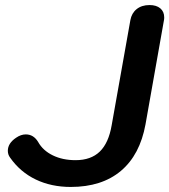

<svg xmlns="http://www.w3.org/2000/svg" viewBox="-20 -730 670 760"><path d="M20 -106Q11 -118 11 -133Q11 -163 44 -185Q63 -198 82 -198Q113 -198 131 -168Q150 -134 189 -115Q228 -96 279 -96Q340 -96 375 -130Q410 -164 422 -234L496 -650Q501 -678 521 -694Q541 -710 572 -710Q599 -710 614.5 -697Q630 -684 630 -661Q630 -654 629 -650L556 -238Q534 -117 458.5 -53.5Q383 10 260 10Q183 10 121.5 -19.5Q60 -49 20 -106Z"/></svg>

Font: Kodchasan
Style: Bold Italic
Weight: 700
Italic angle: -10°
Version: Version 1.000; ttfautohint (v1.6)